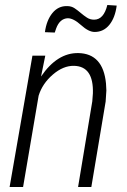

<svg xmlns="http://www.w3.org/2000/svg" viewBox="-20 -752 512 772"><path d="M449.2 -729.5Q442.9 -680.7 419.7 -652.1Q396.5 -623.5 360.4 -623.5Q336.4 -623.5 305.9 -651.1Q275.4 -678.7 252.4 -678.7Q220.2 -677.2 205.6 -637.2L200.2 -621.1L160.6 -622.6Q167 -670.4 190.7 -699.5Q214.4 -728.5 250 -727.5Q267.1 -727.5 280 -718.8Q293 -710 304.9 -699.7Q316.9 -689.5 329.6 -681.2Q342.3 -672.9 358.4 -672.9Q397 -672.9 411.6 -731.9ZM162.1 -528.3 145 -444.3Q210 -540 294.9 -538.6Q394.5 -536.6 406.2 -416.5L407.7 -388.2L404.8 -343.8L347.2 0H293.9L351.1 -344.7L353.5 -376.5Q356.9 -485.4 277.8 -487.3Q234.4 -488.3 192.4 -452.1Q150.4 -416 135.3 -367.2L72.8 0H18.6L110.4 -528.3Z"/></svg>

Font: TypoPRO Roboto
Style: Italic
Weight: 300
Italic angle: -12°
Designer: Google
Version: Version 2.136; 2016